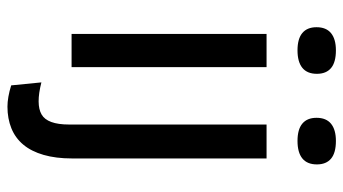

<svg xmlns="http://www.w3.org/2000/svg" viewBox="-223 -526 921 515"><g transform="rotate(90 237.5 -268.5)"><path d="M71 0V-523H160V0ZM115 -606Q84 -606 68.5 -619Q53 -632 53 -657Q53 -683 69 -696Q85 -709 115 -709Q147 -709 162.5 -696Q178 -683 178 -658Q178 -632 162 -619Q146 -606 115 -606ZM266 172Q254 172 239.5 169.5Q225 167 209 162L201 81Q260 96 287 80.5Q314 65 314 7V-523H405V-1Q405 42 395.5 75Q386 108 368 129.5Q350 151 324 161.5Q298 172 266 172ZM358 -606Q327 -606 311.5 -619Q296 -632 296 -657Q296 -683 312 -696Q328 -709 358 -709Q390 -709 405.5 -696Q421 -683 421 -658Q421 -632 405 -619Q389 -606 358 -606Z"/></g></svg>

Font: Bricolage Grotesque SemiCondensed
Style: Regular
Weight: 400
Width: 4
Designer: Mathieu Triay
Foundry: Atelier Triay
Version: Version 1.001;gftools[0.9.33.dev8+g029e19f]